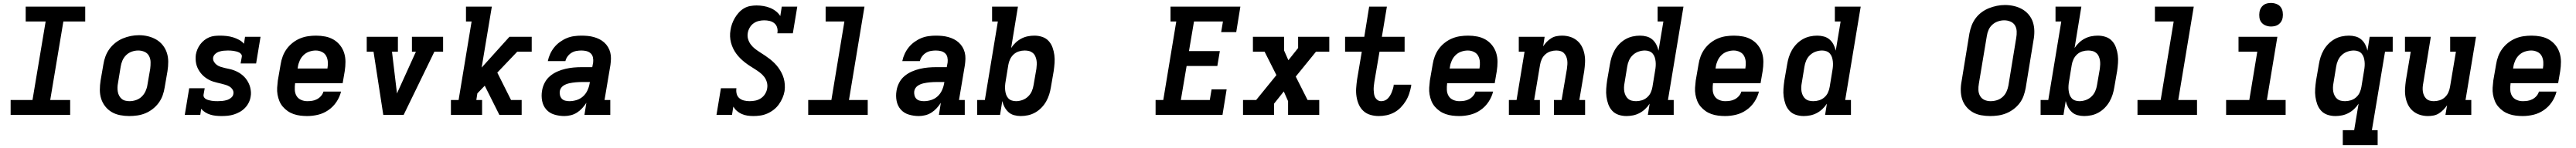

<svg xmlns="http://www.w3.org/2000/svg" viewBox="-20 -780 17440 1005"><path d="M52 0V-101H200L289 -634H154V-735H557V-634H409L320 -101H455V0Z M855 8Q824 8 793 2Q762 -4 736.5 -19Q711 -34 692.5 -57.5Q674 -81 665 -109.5Q656 -138 656 -169.5Q656 -201 661 -233L680 -343Q684 -370 694 -397Q704 -424 721 -447.5Q738 -471 761.5 -489.5Q785 -508 811.5 -519Q838 -530 865.5 -535.5Q893 -541 921 -541Q953 -541 983 -533.5Q1013 -526 1038.5 -511Q1064 -496 1082.5 -472.5Q1101 -449 1110 -420.5Q1119 -392 1119 -360.5Q1119 -329 1114 -297L1095 -187Q1091 -160 1081.5 -133Q1072 -106 1055 -82.5Q1038 -59 1014.5 -40.5Q991 -22 964.5 -11Q938 0 910 4Q882 8 855 8ZM857 -93Q879 -93 901 -100.5Q923 -108 939.5 -124Q956 -140 965.5 -161Q975 -182 978 -203L997 -313Q1000 -336 999.5 -358.5Q999 -381 989 -400Q979 -419 959 -428Q939 -437 916 -437Q894 -437 872.5 -429.5Q851 -422 834.5 -406Q818 -390 809 -369Q800 -348 797 -327L779 -217Q776 -202 775.5 -187Q775 -172 777.5 -157.5Q780 -143 786.5 -130.5Q793 -118 803.5 -109Q814 -100 828 -96.5Q842 -93 857 -93Z M1480 8Q1461 8 1441.5 6Q1422 4 1404 -1.5Q1386 -7 1370 -17Q1354 -27 1342 -41L1336 0H1231L1261 -181H1366L1358 -136Q1357 -126 1362.5 -118Q1368 -110 1376.5 -106Q1385 -102 1394.5 -99.5Q1404 -97 1414 -95.5Q1424 -94 1434 -93.5Q1444 -93 1454 -93Q1469 -93 1484.5 -94.5Q1500 -96 1515.5 -100.5Q1531 -105 1544.5 -116Q1558 -127 1560 -142Q1563 -158 1555 -171Q1547 -184 1535 -191.5Q1523 -199 1508.5 -203.5Q1494 -208 1479.5 -211.5Q1465 -215 1450.5 -218.5Q1436 -222 1422 -226.5Q1408 -231 1395 -238Q1382 -245 1370.5 -253.5Q1359 -262 1349 -272.5Q1339 -283 1331 -295Q1323 -307 1317 -320.5Q1311 -334 1308 -348.5Q1305 -363 1304.5 -378Q1304 -393 1306 -409Q1309 -427 1316.5 -445Q1324 -463 1335.5 -478.5Q1347 -494 1362.5 -506.5Q1378 -519 1396 -526.5Q1414 -534 1432.5 -536Q1451 -538 1469 -538Q1492 -538 1514.5 -535.5Q1537 -533 1558 -526.5Q1579 -520 1598.5 -509.5Q1618 -499 1632 -483L1639 -530H1744L1714 -349H1609L1617 -394Q1619 -404 1613 -412Q1607 -420 1598.5 -424Q1590 -428 1580.5 -430.5Q1571 -433 1561 -434.5Q1551 -436 1541.5 -436.5Q1532 -437 1522 -437Q1507 -437 1493 -435.5Q1479 -434 1464.5 -429.5Q1450 -425 1438 -414.5Q1426 -404 1423 -389Q1421 -374 1428.5 -361Q1436 -348 1447.5 -339.5Q1459 -331 1473 -326.5Q1487 -322 1501.5 -318.5Q1516 -315 1531 -312Q1546 -309 1560 -304Q1574 -299 1587 -292.5Q1600 -286 1611.5 -277.5Q1623 -269 1633 -259Q1643 -249 1651 -237Q1659 -225 1665 -212Q1671 -199 1674.5 -184.5Q1678 -170 1679 -154.5Q1680 -139 1677 -124Q1674 -103 1664 -83Q1654 -63 1638.5 -47Q1623 -31 1603.5 -20Q1584 -9 1563 -2.5Q1542 4 1521.5 6Q1501 8 1480 8Z M2060 8Q2036 8 2012.5 5Q1989 2 1967.5 -5.5Q1946 -13 1927.5 -26Q1909 -39 1894.5 -56Q1880 -73 1871.5 -94Q1863 -115 1859 -138Q1855 -161 1856.5 -185Q1858 -209 1861 -233L1880 -343Q1884 -370 1894 -397Q1904 -424 1921 -447.5Q1938 -471 1961.5 -489.5Q1985 -508 2011.5 -519Q2038 -530 2065.5 -534Q2093 -538 2120 -538Q2152 -538 2182.5 -532Q2213 -526 2238.5 -511Q2264 -496 2282.5 -472.5Q2301 -449 2310 -420.5Q2319 -392 2319 -360.5Q2319 -329 2314 -297L2300 -215H1978Q1975 -192 1976 -169.5Q1977 -147 1987.5 -129Q1998 -111 2018 -102Q2038 -93 2060 -93Q2077 -93 2093.5 -95.5Q2110 -98 2125.5 -106Q2141 -114 2153 -127.5Q2165 -141 2170 -158H2289Q2280 -121 2258 -88Q2236 -55 2203.5 -32.5Q2171 -10 2134 -1Q2097 8 2060 8ZM1995 -315H2197Q2201 -338 2199.5 -360Q2198 -382 2188.5 -400Q2179 -418 2159.5 -427.5Q2140 -437 2118 -437Q2096 -437 2074 -429.5Q2052 -422 2035.5 -406Q2019 -390 2009.5 -369Q2000 -348 1997 -327Z M2575 0 2509 -429H2463V-530H2674V-429H2634L2664 -177Q2665 -169 2666 -161Q2667 -153 2668 -145Q2671 -153 2674.5 -161Q2678 -169 2682 -177L2796 -429H2769V-530H2980V-429H2921L2713 0Z M3033 0V-101H3085L3173 -634H3135V-735H3310L3241 -321L3429 -530H3580V-429H3482L3347 -287L3440 -101H3512V0H3361L3262 -198L3212 -146L3205 -101H3244V0Z M3801 8Q3766 8 3733 -2Q3700 -12 3678.5 -36.5Q3657 -61 3650.5 -95Q3644 -129 3650 -164Q3654 -191 3667.5 -217.5Q3681 -244 3703.5 -263Q3726 -282 3753 -294Q3780 -306 3808 -312.5Q3836 -319 3863.5 -321.5Q3891 -324 3919 -324H3990L3996 -356Q3998 -373 3994.5 -390Q3991 -407 3979 -418Q3967 -429 3950.5 -433Q3934 -437 3916 -437Q3900 -437 3882.5 -434Q3865 -431 3849.5 -421.5Q3834 -412 3823 -397Q3812 -382 3808 -365H3689Q3694 -390 3705 -414Q3716 -438 3732.5 -458.5Q3749 -479 3771 -495Q3793 -511 3817 -521Q3841 -531 3866.5 -534.5Q3892 -538 3916 -538Q3938 -538 3959 -536Q3980 -534 4000 -528.5Q4020 -523 4038 -514Q4056 -505 4071 -491.5Q4086 -478 4096.5 -460.5Q4107 -443 4112 -423Q4117 -403 4116.5 -382Q4116 -361 4113 -339L4073 -101H4112V0H3937L3950 -82Q3938 -63 3922 -45.5Q3906 -28 3886.5 -15.5Q3867 -3 3844.5 2.5Q3822 8 3801 8ZM3835 -93Q3859 -93 3883.5 -100.5Q3908 -108 3927 -125Q3946 -142 3957 -165.5Q3968 -189 3972 -213L3974 -223H3919Q3908 -223 3897.5 -222.5Q3887 -222 3876.5 -221Q3866 -220 3855.5 -218.5Q3845 -217 3834 -214.5Q3823 -212 3813 -208Q3803 -204 3793.5 -197.5Q3784 -191 3778 -181.5Q3772 -172 3770 -161Q3768 -147 3771.5 -133Q3775 -119 3784 -109.5Q3793 -100 3807 -96.5Q3821 -93 3835 -93Z M5081 8Q5060 8 5040 5Q5020 2 5002 -6Q4984 -14 4969.5 -26.5Q4955 -39 4945 -56L4936 0H4831L4861 -181H4966Q4963 -162 4967.5 -143.5Q4972 -125 4985.5 -113.5Q4999 -102 5017.5 -97.5Q5036 -93 5055 -93Q5075 -93 5094.5 -97Q5114 -101 5131.5 -112.5Q5149 -124 5160 -142Q5171 -160 5174 -179Q5178 -201 5172 -222Q5166 -243 5153.5 -259Q5141 -275 5124.5 -287.5Q5108 -300 5090.5 -311Q5073 -322 5056 -333Q5039 -344 5022.5 -357Q5006 -370 4991.5 -384.5Q4977 -399 4965 -415.5Q4953 -432 4944 -450.5Q4935 -469 4929.5 -489.5Q4924 -510 4923 -532Q4922 -554 4926 -576Q4929 -597 4936.5 -618Q4944 -639 4955.5 -658.5Q4967 -678 4982.5 -695Q4998 -712 5017.5 -723.5Q5037 -735 5059 -739Q5081 -743 5102 -743Q5126 -743 5149.5 -739Q5173 -735 5194 -726.5Q5215 -718 5233 -704Q5251 -690 5263 -671L5273 -735H5378L5348 -554H5243Q5247 -573 5242 -591.5Q5237 -610 5223.5 -621.5Q5210 -633 5192 -637.5Q5174 -642 5154 -642Q5136 -642 5117 -637.5Q5098 -633 5082 -621.5Q5066 -610 5056 -592.5Q5046 -575 5043 -557Q5039 -535 5045 -514.5Q5051 -494 5063.5 -477.5Q5076 -461 5092 -448.5Q5108 -436 5125.5 -425Q5143 -414 5160 -402.5Q5177 -391 5193 -378.5Q5209 -366 5223.5 -351.5Q5238 -337 5250 -320.5Q5262 -304 5271.5 -285.5Q5281 -267 5286.5 -247.5Q5292 -228 5293.5 -206Q5295 -184 5292 -162Q5288 -138 5278 -115Q5268 -92 5253.5 -71.5Q5239 -51 5218.5 -35Q5198 -19 5175 -9Q5152 1 5128 4.5Q5104 8 5081 8Z M5452 0V-101H5609L5697 -634H5570V-735H5833L5728 -101H5855V0Z M6201 8Q6166 8 6133 -2Q6100 -12 6078.5 -36.5Q6057 -61 6050.5 -95Q6044 -129 6050 -164Q6054 -191 6067.5 -217.5Q6081 -244 6103.5 -263Q6126 -282 6153 -294Q6180 -306 6208 -312.5Q6236 -319 6263.5 -321.5Q6291 -324 6319 -324H6390L6396 -356Q6398 -373 6394.5 -390Q6391 -407 6379 -418Q6367 -429 6350.5 -433Q6334 -437 6316 -437Q6300 -437 6282.5 -434Q6265 -431 6249.5 -421.5Q6234 -412 6223 -397Q6212 -382 6208 -365H6089Q6094 -390 6105 -414Q6116 -438 6132.5 -458.5Q6149 -479 6171 -495Q6193 -511 6217 -521Q6241 -531 6266.5 -534.5Q6292 -538 6316 -538Q6338 -538 6359 -536Q6380 -534 6400 -528.5Q6420 -523 6438 -514Q6456 -505 6471 -491.5Q6486 -478 6496.5 -460.5Q6507 -443 6512 -423Q6517 -403 6516.5 -382Q6516 -361 6513 -339L6473 -101H6512V0H6337L6350 -82Q6338 -63 6322 -45.5Q6306 -28 6286.5 -15.5Q6267 -3 6244.5 2.5Q6222 8 6201 8ZM6235 -93Q6259 -93 6283.5 -100.5Q6308 -108 6327 -125Q6346 -142 6357 -165.5Q6368 -189 6372 -213L6374 -223H6319Q6308 -223 6297.5 -222.5Q6287 -222 6276.5 -221Q6266 -220 6255.5 -218.5Q6245 -217 6234 -214.5Q6223 -212 6213 -208Q6203 -204 6193.5 -197.5Q6184 -191 6178 -181.5Q6172 -172 6170 -161Q6168 -147 6171.5 -133Q6175 -119 6184 -109.5Q6193 -100 6207 -96.5Q6221 -93 6235 -93Z M6891 8Q6868 8 6846 2Q6824 -4 6808 -18.5Q6792 -33 6781.5 -52.5Q6771 -72 6766 -94L6751 0H6596V-101H6648L6736 -634H6697V-735H6872L6826 -454Q6839 -474 6856.5 -490.5Q6874 -507 6895 -518Q6916 -529 6938.5 -533.5Q6961 -538 6983 -538Q7011 -538 7036.5 -529.5Q7062 -521 7079.5 -502Q7097 -483 7106 -458Q7115 -433 7118.5 -406.5Q7122 -380 7120 -352.5Q7118 -325 7114 -297L7095 -187Q7091 -162 7083.5 -138Q7076 -114 7063 -91Q7050 -68 7031 -48.5Q7012 -29 6989 -16Q6966 -3 6941 2.5Q6916 8 6891 8ZM6859 -93Q6880 -93 6901.5 -100.5Q6923 -108 6940 -124Q6957 -140 6966 -161Q6975 -182 6978 -203L6997 -313Q6999 -328 6999.5 -343Q7000 -358 6997.5 -372Q6995 -386 6989 -399Q6983 -412 6972 -421Q6961 -430 6947 -433.5Q6933 -437 6918 -437Q6898 -437 6878.5 -431Q6859 -425 6843.5 -411Q6828 -397 6819 -378Q6810 -359 6807 -340L6789 -230Q6786 -214 6785 -198.5Q6784 -183 6785.5 -168Q6787 -153 6791.5 -139Q6796 -125 6805.5 -114Q6815 -103 6829 -98Q6843 -93 6859 -93Z M7804 0V-101H7856L7944 -634H7905V-735H8378L8350 -562H8248L8260 -634H8064L8030 -433H8239L8222 -332H8014L7975 -101H8171L8183 -173H8285L8257 0Z M8396 0V-101H8485L8622 -270L8542 -429H8463V-530H8674V-437L8703 -371L8769 -454V-530H8980V-429H8890L8753 -260L8833 -101H8912V0H8701V-93L8672 -159L8606 -76V0Z M9315 8Q9286 8 9258.5 0Q9231 -8 9211 -26.5Q9191 -45 9180 -70Q9169 -95 9164.5 -123.5Q9160 -152 9162 -181Q9164 -210 9168 -239L9200 -429H9087V-530H9217L9250 -735H9370L9336 -530H9490V-429H9320L9285 -223Q9283 -209 9281.5 -195.5Q9280 -182 9280.5 -168.5Q9281 -155 9283 -142Q9285 -129 9291 -118Q9297 -107 9307.5 -100Q9318 -93 9332 -93Q9344 -93 9355.5 -97.5Q9367 -102 9376 -111Q9385 -120 9391.5 -131Q9398 -142 9402.5 -153Q9407 -164 9410.5 -175.5Q9414 -187 9416 -199Q9416 -201 9416 -202Q9416 -203 9416 -205H9535Q9535 -202 9534.5 -199.5Q9534 -197 9534 -194Q9529 -168 9520.5 -142.5Q9512 -117 9497.5 -93.5Q9483 -70 9463 -49.5Q9443 -29 9418.5 -16Q9394 -3 9367.5 2.5Q9341 8 9315 8Z M9860 8Q9836 8 9812.5 5Q9789 2 9767.5 -5.5Q9746 -13 9727.5 -26Q9709 -39 9694.5 -56Q9680 -73 9671.5 -94Q9663 -115 9659 -138Q9655 -161 9656.5 -185Q9658 -209 9661 -233L9680 -343Q9684 -370 9694 -397Q9704 -424 9721 -447.5Q9738 -471 9761.5 -489.5Q9785 -508 9811.5 -519Q9838 -530 9865.5 -534Q9893 -538 9920 -538Q9952 -538 9982.5 -532Q10013 -526 10038.5 -511Q10064 -496 10082.5 -472.5Q10101 -449 10110 -420.5Q10119 -392 10119 -360.5Q10119 -329 10114 -297L10100 -215H9778Q9775 -192 9776 -169.5Q9777 -147 9787.5 -129Q9798 -111 9818 -102Q9838 -93 9860 -93Q9877 -93 9893.5 -95.5Q9910 -98 9925.5 -106Q9941 -114 9953 -127.5Q9965 -141 9970 -158H10089Q10080 -121 10058 -88Q10036 -55 10003.5 -32.5Q9971 -10 9934 -1Q9897 8 9860 8ZM9795 -315H9997Q10001 -338 9999.5 -360Q9998 -382 9988.5 -400Q9979 -418 9959.5 -427.5Q9940 -437 9918 -437Q9896 -437 9874 -429.5Q9852 -422 9835.5 -406Q9819 -390 9809.5 -369Q9800 -348 9797 -327Z M10196 0V-101H10248L10302 -429H10263V-530H10438L10428 -465Q10438 -481 10452 -495.5Q10466 -510 10483 -520.5Q10500 -531 10519 -534.5Q10538 -538 10556 -538Q10585 -538 10611.5 -529.5Q10638 -521 10658.5 -503.5Q10679 -486 10691 -462Q10703 -438 10708 -410.5Q10713 -383 10711.5 -354.5Q10710 -326 10706 -297L10673 -101H10712V0H10501V-101H10553L10589 -313Q10591 -328 10592 -342.5Q10593 -357 10591 -371Q10589 -385 10583.5 -397.5Q10578 -410 10568.5 -419.5Q10559 -429 10545.5 -433Q10532 -437 10517 -437Q10497 -437 10478 -431Q10459 -425 10443 -411Q10427 -397 10418.5 -378Q10410 -359 10407 -340L10367 -101H10406V0Z M10992 8Q10964 8 10938.5 -0.5Q10913 -9 10895.5 -28Q10878 -47 10869 -72Q10860 -97 10856.5 -123.5Q10853 -150 10855 -177.5Q10857 -205 10861 -233L10880 -343Q10884 -368 10891.5 -392Q10899 -416 10912 -439Q10925 -462 10944 -481.5Q10963 -501 10986 -514Q11009 -527 11034 -532.5Q11059 -538 11084 -538Q11107 -538 11129 -532Q11151 -526 11167.5 -511.5Q11184 -497 11194 -477.5Q11204 -458 11209 -436L11242 -634H11203V-735H11378L11273 -101H11312V0H11137L11149 -76Q11136 -56 11118.5 -39.5Q11101 -23 11080 -12Q11059 -1 11036.5 3.5Q11014 8 10992 8ZM11057 -93Q11077 -93 11096.5 -99Q11116 -105 11132 -119Q11148 -133 11156.5 -152Q11165 -171 11168 -190L11186 -300Q11189 -316 11190 -331.5Q11191 -347 11189.5 -362Q11188 -377 11183.5 -391Q11179 -405 11169.5 -416Q11160 -427 11146 -432Q11132 -437 11117 -437Q11095 -437 11073.5 -429.5Q11052 -422 11035 -406Q11018 -390 11009 -369Q11000 -348 10997 -327L10979 -217Q10976 -202 10975.5 -187Q10975 -172 10977.5 -158Q10980 -144 10986.5 -131Q10993 -118 11003.5 -109Q11014 -100 11028 -96.5Q11042 -93 11057 -93Z M11660 8Q11636 8 11612.5 5Q11589 2 11567.5 -5.5Q11546 -13 11527.5 -26Q11509 -39 11494.5 -56Q11480 -73 11471.5 -94Q11463 -115 11459 -138Q11455 -161 11456.5 -185Q11458 -209 11461 -233L11480 -343Q11484 -370 11494 -397Q11504 -424 11521 -447.5Q11538 -471 11561.5 -489.5Q11585 -508 11611.5 -519Q11638 -530 11665.5 -534Q11693 -538 11720 -538Q11752 -538 11782.5 -532Q11813 -526 11838.5 -511Q11864 -496 11882.5 -472.5Q11901 -449 11910 -420.5Q11919 -392 11919 -360.5Q11919 -329 11914 -297L11900 -215H11578Q11575 -192 11576 -169.5Q11577 -147 11587.5 -129Q11598 -111 11618 -102Q11638 -93 11660 -93Q11677 -93 11693.5 -95.5Q11710 -98 11725.5 -106Q11741 -114 11753 -127.5Q11765 -141 11770 -158H11889Q11880 -121 11858 -88Q11836 -55 11803.5 -32.5Q11771 -10 11734 -1Q11697 8 11660 8ZM11595 -315H11797Q11801 -338 11799.5 -360Q11798 -382 11788.5 -400Q11779 -418 11759.5 -427.5Q11740 -437 11718 -437Q11696 -437 11674 -429.5Q11652 -422 11635.5 -406Q11619 -390 11609.5 -369Q11600 -348 11597 -327Z M12192 8Q12164 8 12138.5 -0.5Q12113 -9 12095.5 -28Q12078 -47 12069 -72Q12060 -97 12056.5 -123.5Q12053 -150 12055 -177.5Q12057 -205 12061 -233L12080 -343Q12084 -368 12091.5 -392Q12099 -416 12112 -439Q12125 -462 12144 -481.5Q12163 -501 12186 -514Q12209 -527 12234 -532.5Q12259 -538 12284 -538Q12307 -538 12329 -532Q12351 -526 12367.5 -511.5Q12384 -497 12394 -477.5Q12404 -458 12409 -436L12442 -634H12403V-735H12578L12473 -101H12512V0H12337L12349 -76Q12336 -56 12318.5 -39.5Q12301 -23 12280 -12Q12259 -1 12236.5 3.5Q12214 8 12192 8ZM12257 -93Q12277 -93 12296.5 -99Q12316 -105 12332 -119Q12348 -133 12356.5 -152Q12365 -171 12368 -190L12386 -300Q12389 -316 12390 -331.5Q12391 -347 12389.5 -362Q12388 -377 12383.5 -391Q12379 -405 12369.5 -416Q12360 -427 12346 -432Q12332 -437 12317 -437Q12295 -437 12273.5 -429.5Q12252 -422 12235 -406Q12218 -390 12209 -369Q12200 -348 12197 -327L12179 -217Q12176 -202 12175.5 -187Q12175 -172 12177.5 -158Q12180 -144 12186.5 -131Q12193 -118 12203.5 -109Q12214 -100 12228 -96.5Q12242 -93 12257 -93Z M13455 8Q13424 8 13393.5 2.5Q13363 -3 13337.5 -17.5Q13312 -32 13293 -55Q13274 -78 13265 -106Q13256 -134 13255.5 -165.5Q13255 -197 13261 -228L13314 -553Q13319 -580 13329 -606.5Q13339 -633 13356 -656Q13373 -679 13396.5 -696.5Q13420 -714 13446.5 -724.5Q13473 -735 13500 -740.5Q13527 -746 13555 -746Q13586 -746 13616 -739Q13646 -732 13671.5 -717.5Q13697 -703 13716 -680Q13735 -657 13744 -629Q13753 -601 13753.5 -569.5Q13754 -538 13748 -507L13695 -182Q13690 -155 13680.5 -128.5Q13671 -102 13653.5 -79Q13636 -56 13612.5 -38.5Q13589 -21 13563 -10.5Q13537 0 13509.5 4Q13482 8 13455 8ZM13457 -93Q13479 -93 13500 -99.5Q13521 -106 13538 -121Q13555 -136 13564.5 -156.5Q13574 -177 13578 -199L13631 -523Q13635 -545 13634 -567.5Q13633 -590 13622.5 -607.5Q13612 -625 13592 -633.5Q13572 -642 13550 -642Q13529 -642 13508 -635Q13487 -628 13470 -613Q13453 -598 13444 -577.5Q13435 -557 13432 -536L13378 -212Q13374 -190 13375 -168Q13376 -146 13386.5 -128Q13397 -110 13416 -101.5Q13435 -93 13457 -93Z M14091 8Q14068 8 14046 2Q14024 -4 14008 -18.5Q13992 -33 13981.5 -52.5Q13971 -72 13966 -94L13951 0H13796V-101H13848L13936 -634H13897V-735H14072L14026 -454Q14039 -474 14056.5 -490.5Q14074 -507 14095 -518Q14116 -529 14138.5 -533.5Q14161 -538 14183 -538Q14211 -538 14236.5 -529.5Q14262 -521 14279.5 -502Q14297 -483 14306 -458Q14315 -433 14318.5 -406.5Q14322 -380 14320 -352.5Q14318 -325 14314 -297L14295 -187Q14291 -162 14283.5 -138Q14276 -114 14263 -91Q14250 -68 14231 -48.5Q14212 -29 14189 -16Q14166 -3 14141 2.5Q14116 8 14091 8ZM14059 -93Q14080 -93 14101.5 -100.5Q14123 -108 14140 -124Q14157 -140 14166 -161Q14175 -182 14178 -203L14197 -313Q14199 -328 14199.5 -343Q14200 -358 14197.5 -372Q14195 -386 14189 -399Q14183 -412 14172 -421Q14161 -430 14147 -433.5Q14133 -437 14118 -437Q14098 -437 14078.5 -431Q14059 -425 14043.5 -411Q14028 -397 14019 -378Q14010 -359 14007 -340L13989 -230Q13986 -214 13985 -198.5Q13984 -183 13985.5 -168Q13987 -153 13991.5 -139Q13996 -125 14005.5 -114Q14015 -103 14029 -98Q14043 -93 14059 -93Z M14452 0V-101H14609L14697 -634H14570V-735H14833L14728 -101H14855V0Z M15052 0V-101H15209L15263 -429H15136V-530H15399L15328 -101H15455V0ZM15356 -600Q15337 -600 15319.5 -607Q15302 -614 15291 -628Q15280 -642 15277.5 -661Q15275 -680 15278 -699Q15280 -713 15287 -725Q15294 -737 15305 -745.5Q15316 -754 15329.5 -757Q15343 -760 15356 -760Q15375 -760 15393 -753Q15411 -746 15421.5 -732Q15432 -718 15435 -699Q15438 -680 15435 -661Q15433 -647 15426 -635Q15419 -623 15407.5 -614.5Q15396 -606 15382.5 -603Q15369 -600 15356 -600Z M15842 205V104H15919L15949 -76Q15936 -56 15918.5 -39.5Q15901 -23 15880 -12Q15859 -1 15836.5 3.5Q15814 8 15792 8Q15764 8 15738.5 -0.5Q15713 -9 15695.5 -28Q15678 -47 15669 -72Q15660 -97 15656.5 -123.5Q15653 -150 15655 -177.5Q15657 -205 15661 -233L15680 -343Q15684 -368 15691.5 -392Q15699 -416 15712 -439Q15725 -462 15744 -481.5Q15763 -501 15786 -514Q15809 -527 15834 -532.5Q15859 -538 15884 -538Q15907 -538 15929 -532Q15951 -526 15967.5 -511.5Q15984 -497 15994 -477.5Q16004 -458 16009 -436L16024 -530H16180V-429H16128L16039 104H16078V205ZM15857 -93Q15877 -93 15896.5 -99Q15916 -105 15932 -119Q15948 -133 15956.5 -152Q15965 -171 15968 -190L15986 -300Q15989 -316 15990 -331.5Q15991 -347 15989.5 -362Q15988 -377 15983.5 -391Q15979 -405 15969.5 -416Q15960 -427 15946 -432Q15932 -437 15917 -437Q15895 -437 15873.5 -429.5Q15852 -422 15835 -406Q15818 -390 15809 -369Q15800 -348 15797 -327L15779 -217Q15776 -202 15775.5 -187Q15775 -172 15777.5 -158Q15780 -144 15786.5 -131Q15793 -118 15803.5 -109Q15814 -100 15828 -96.5Q15842 -93 15857 -93Z M16419 8Q16390 8 16363.5 -0.5Q16337 -9 16316.5 -26.5Q16296 -44 16284 -68Q16272 -92 16267 -119.5Q16262 -147 16263.5 -175.5Q16265 -204 16269 -233L16302 -429H16263V-530H16438L16387 -217Q16384 -202 16383 -187.5Q16382 -173 16384 -159Q16386 -145 16391.5 -132.5Q16397 -120 16406.5 -110.5Q16416 -101 16429.5 -97Q16443 -93 16458 -93Q16478 -93 16497.5 -99Q16517 -105 16532.5 -119Q16548 -133 16556.5 -152Q16565 -171 16568 -190L16608 -429H16569V-530H16744L16673 -101H16712V0H16537L16548 -65Q16537 -49 16523 -34.5Q16509 -20 16492 -9.5Q16475 1 16456 4.5Q16437 8 16419 8Z M17060 8Q17036 8 17012.5 5Q16989 2 16967.5 -5.5Q16946 -13 16927.5 -26Q16909 -39 16894.5 -56Q16880 -73 16871.5 -94Q16863 -115 16859 -138Q16855 -161 16856.5 -185Q16858 -209 16861 -233L16880 -343Q16884 -370 16894 -397Q16904 -424 16921 -447.5Q16938 -471 16961.5 -489.5Q16985 -508 17011.5 -519Q17038 -530 17065.5 -534Q17093 -538 17120 -538Q17152 -538 17182.5 -532Q17213 -526 17238.5 -511Q17264 -496 17282.5 -472.5Q17301 -449 17310 -420.5Q17319 -392 17319 -360.5Q17319 -329 17314 -297L17300 -215H16978Q16975 -192 16976 -169.5Q16977 -147 16987.5 -129Q16998 -111 17018 -102Q17038 -93 17060 -93Q17077 -93 17093.5 -95.5Q17110 -98 17125.5 -106Q17141 -114 17153 -127.5Q17165 -141 17170 -158H17289Q17280 -121 17258 -88Q17236 -55 17203.5 -32.5Q17171 -10 17134 -1Q17097 8 17060 8ZM16995 -315H17197Q17201 -338 17199.5 -360Q17198 -382 17188.5 -400Q17179 -418 17159.5 -427.5Q17140 -437 17118 -437Q17096 -437 17074 -429.5Q17052 -422 17035.5 -406Q17019 -390 17009.5 -369Q17000 -348 16997 -327Z"/></svg>

Font: Iosevka Slab Extended Oblique
Style: Bold
Weight: 700
Width: 7
Italic angle: -9°
Monospace: yes
Designer: Belleve Invis
Foundry: Belleve Invis
Version: Version 11.1.1; ttfautohint (v1.8.3)